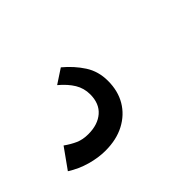

<svg xmlns="http://www.w3.org/2000/svg" viewBox="-92 -140 443 443"><g transform="rotate(-45 130.0 81.5)"><path d="M56 186Q33 186 8 179Q-17 172 -39 158L-4 109Q10 119 23.5 125Q37 131 55 131Q86 131 104.5 115Q123 99 123 69Q123 49 113 32.5Q103 16 84 0L119 -23Q143 -3 158.5 21Q174 45 174 76Q174 109 159.5 133.5Q145 158 118.5 172Q92 186 56 186Z"/></g></svg>

Font: Raleway Thin Medium
Style: Italic
Weight: 500
Italic angle: -12°
Version: Version 4.026